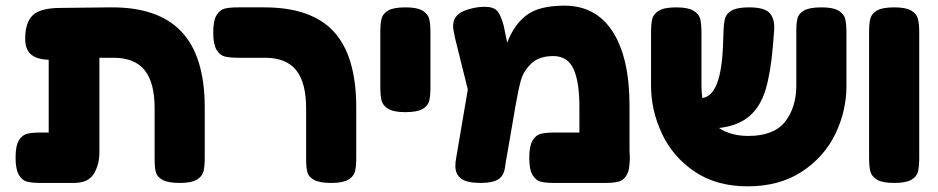

<svg xmlns="http://www.w3.org/2000/svg" viewBox="-20 -646 3311 678"><path d="M703 -266V-90Q703 -58 698.5 -40.5Q694 -23 675 -11.5Q656 0 615 0Q574 0 554.5 -10.5Q535 -21 530.5 -37.5Q526 -54 526 -83V-263Q526 -355 490.5 -398.5Q455 -442 381 -442H331V-109Q331 -65 311.5 -32.5Q292 0 241 0H125Q93 0 75.5 -4.5Q58 -9 46.5 -28.5Q35 -48 35 -89Q35 -131 46.5 -150Q58 -169 75 -173.5Q92 -178 124 -178H152V-435Q112 -436 90.5 -453Q69 -470 69 -509Q69 -566 95 -591.5Q121 -617 189 -618L368 -620Q537 -622 620 -535Q703 -448 703 -266Z M1061 -83V-263Q1061 -355 1025.5 -398.5Q990 -442 916 -442H823Q791 -442 773.5 -446.5Q756 -451 744.5 -470.5Q733 -490 733 -531Q733 -573 744.5 -592Q756 -611 773 -615.5Q790 -620 822 -620H913Q1080 -620 1159 -534Q1238 -448 1238 -266V-90Q1238 -58 1233.5 -40.5Q1229 -23 1210 -11.5Q1191 0 1150 0Q1109 0 1089.5 -10.5Q1070 -21 1065.5 -37.5Q1061 -54 1061 -83Z M1412 -620Q1453 -620 1472 -608.5Q1491 -597 1495.5 -579.5Q1500 -562 1500 -531V-338Q1500 -307 1495.5 -289.5Q1491 -272 1472 -261Q1453 -250 1411 -250Q1370 -250 1351 -261.5Q1332 -273 1327.5 -290.5Q1323 -308 1323 -339V-532Q1323 -563 1327.5 -580.5Q1332 -598 1351 -609Q1370 -620 1412 -620Z M2192 -26Q2181 -9 2164 -4.5Q2147 0 2115 0H1938Q1906 0 1889 -4.5Q1872 -9 1860.5 -28Q1849 -47 1849 -89Q1849 -130 1860.5 -149.5Q1872 -169 1889.5 -173.5Q1907 -178 1939 -178H2026V-269Q2026 -358 2005 -403Q1984 -448 1934 -448Q1883 -448 1855.5 -421Q1828 -394 1819 -361Q1810 -328 1800 -270L1769 -90Q1767 -81 1763 -53Q1759 -25 1739 -12.5Q1719 0 1678 0Q1628 0 1608 -15.5Q1588 -31 1588 -60Q1588 -74 1591 -89L1632 -330L1587 -511Q1586 -517 1583 -531Q1580 -545 1580 -554Q1580 -578 1596 -593.5Q1612 -609 1653 -618Q1673 -622 1691 -622Q1725 -622 1737.5 -605.5Q1750 -589 1759 -554L1771 -495Q1795 -559 1839.5 -592.5Q1884 -626 1973 -626Q2085 -626 2144 -533.5Q2203 -441 2203 -272V-111Q2204 -105 2204 -89Q2204 -76 2202 -58Q2200 -39 2192 -26Z M2969 -530V-342Q2969 -254 2929.5 -172.5Q2890 -91 2811 -39.5Q2732 12 2620 12Q2510 12 2433 -40Q2356 -92 2317.5 -174Q2279 -256 2279 -344V-531Q2279 -563 2283.5 -580Q2288 -597 2307 -608.5Q2326 -620 2368 -620Q2409 -620 2428.5 -608.5Q2448 -597 2452.5 -579.5Q2457 -562 2457 -530V-344Q2457 -323 2460 -300Q2526 -308 2533 -483L2535 -537Q2536 -567 2541 -583Q2546 -599 2565 -609.5Q2584 -620 2625 -620Q2677 -620 2695.5 -602Q2714 -584 2714 -551Q2714 -537 2713 -530L2709 -480Q2701 -387 2683 -328Q2665 -269 2626 -235.5Q2587 -202 2519 -194Q2560 -166 2623 -166Q2713 -166 2752.5 -216.5Q2792 -267 2792 -345V-537Q2792 -566 2796.5 -582.5Q2801 -599 2820.5 -609.5Q2840 -620 2881 -620Q2922 -620 2941 -608.5Q2960 -597 2964.5 -579.5Q2969 -562 2969 -530Z M3138 -620Q3179 -620 3198 -608.5Q3217 -597 3221.5 -579.5Q3226 -562 3226 -531V-88Q3226 -57 3221.5 -39.5Q3217 -22 3198 -11Q3179 0 3137 0Q3096 0 3077 -11.5Q3058 -23 3053.5 -40.5Q3049 -58 3049 -89V-532Q3049 -563 3053.5 -580.5Q3058 -598 3077 -609Q3096 -620 3138 -620Z"/></svg>

Font: Fredoka One
Style: Regular
Weight: 400
Designer: Milena B. Brandão, Ben Nathan
Version: Version 2.000; ttfautohint (v1.5.33-1714) -l 8 -r 50 -G 200 